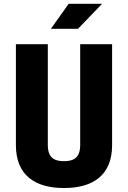

<svg xmlns="http://www.w3.org/2000/svg" viewBox="-20 -958 660 990"><path d="M310 -127C264.5 -127 226.5 -140.5 226.5 -210.5V-730H62V-209.5C62 -52.5 163 11.5 310 11.5C457 11.5 558 -52.5 558 -209.5V-730H393.5V-210.5C393.5 -140.5 355.5 -127 310 -127ZM242.5 -809.5 334 -938.5H506.5L382 -809.5Z"/></svg>

Font: Monaspace Neon ExtraBold
Style: Regular
Weight: 800
Designer: Riley Cran & the Lettermatic Team
Foundry: Lettermatic
Version: Version 1.200 (Monaspace Neon)